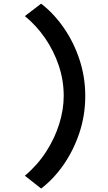

<svg xmlns="http://www.w3.org/2000/svg" viewBox="-20 -869 602 1071"><path d="M209.5 182.6 118.7 111.3Q189 52.2 237.3 -22.7Q285.6 -97.7 310.5 -178Q335.4 -258.3 335.4 -334Q335.4 -421.4 307.6 -503.9Q279.8 -586.4 231 -657Q182.1 -727.5 118.7 -779.3L209.5 -848.6Q280.3 -793.9 335.9 -713.6Q391.6 -633.3 423.6 -536.1Q455.6 -439 455.6 -334Q455.6 -225.6 422.6 -127.2Q389.6 -28.8 334 50.8Q278.3 130.4 209.5 182.6Z"/></svg>

Font: Reddit Mono ExtraBold
Style: Regular
Weight: 800
Monospace: yes
Designer: Stephen Hutchings
Foundry: Reddit
Version: Version 1.014